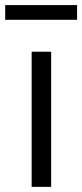

<svg xmlns="http://www.w3.org/2000/svg" viewBox="-53 -726 319 746"><path d="M70 0V-525H145.7V0ZM-32.8 -649.1V-706.2H246.5V-649.1Z"/></svg>

Font: Lexend Medium
Style: Regular
Weight: 500
Designer: Bonnie Shaver-Troup, Thomas Jockin
Foundry: Lexend
Version: Version 1.005